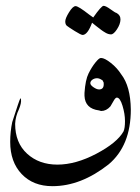

<svg xmlns="http://www.w3.org/2000/svg" viewBox="-20 -413 482 659"><path d="M286 -363 300 -353Q328 -393 335.5 -393Q343 -393 359.5 -381Q376 -369 379 -369Q394 -361 393.5 -345.5Q393 -330 381.5 -312.5Q370 -295 361 -295Q352 -295 342.5 -300.5Q333 -306 326.5 -311Q320 -316 309 -324.5Q298 -333 296 -335Q281 -294 264 -293Q258 -293 236.5 -306.5Q215 -320 209.5 -324.5Q204 -329 204 -339.5Q204 -350 217 -371Q230 -392 239.5 -392Q249 -392 286 -363ZM327 -32 320 -34Q272 -40 270 -84V-94Q273 -139 284 -161Q295 -183 307.5 -198.5Q320 -214 326 -214H327Q339 -214 360.5 -197Q382 -180 396 -158Q428 -117 429 -37Q429 87 353 151Q258 226 160 226Q94 226 54.5 184.5Q15 143 15 74Q15 39 22 6Q47 -72 49.5 -74.5Q52 -77 52 -72Q54 -60 45 -38Q33 -13 32 12Q32 77 73 114.5Q114 152 177 152Q240 152 311 114.5Q382 77 404 38Q409 27 409 2.5Q409 -22 400.5 -50Q392 -78 381 -78Q376 -78 369.5 -66Q363 -54 359 -48Q345 -32 327 -32ZM320 -106Q337 -106 336 -126Q336 -131 334.5 -132.5Q333 -134 333 -135.5Q333 -137 332 -137Q321 -145 312 -144.5Q303 -144 296.5 -139Q290 -134 290 -127.5Q290 -121 301 -113.5Q312 -106 320 -106Z"/></svg>

Font: AMoshref-Naskh
Style: Naskh
Weight: 500
Version: Version 0.001